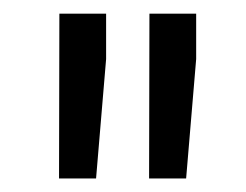

<svg xmlns="http://www.w3.org/2000/svg" viewBox="-20 -770 360 281"><path d="M135.3 -683.6V-750H66.9L66.4 -508.8H120.6ZM267.1 -683.6V-750H198.7L198.2 -508.8H252.4Z"/></svg>

Font: Roboto Condensed
Style: Regular
Weight: 400
Designer: Google
Version: Version 2.134; 2016